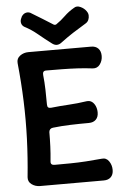

<svg xmlns="http://www.w3.org/2000/svg" viewBox="-59 -921 616 967"><g transform="rotate(-5 249.0 -437.0)"><path d="M470 -621Q470 -597 456.5 -578.5Q443 -560 420 -562Q381 -567 342.5 -569Q304 -571 264.5 -571.5Q225 -572 185 -572Q175 -572 171 -566.5Q167 -561 168 -551Q172 -514 173 -475.5Q174 -437 174 -401Q174 -390 179 -386Q184 -382 194 -383Q239 -388 283.5 -390.5Q328 -393 374 -400Q391 -402 402 -393.5Q413 -385 419 -370.5Q425 -356 425 -339Q425 -316 412 -303Q399 -290 376 -290Q328 -290 282.5 -288.5Q237 -287 194 -282Q185 -281 180 -276Q175 -271 174 -262Q174 -225 172.5 -189Q171 -153 167 -114Q166 -104 171 -99.5Q176 -95 186 -95Q228 -95 267 -95.5Q306 -96 345 -98.5Q384 -101 425 -105Q448 -108 461.5 -88.5Q475 -69 475 -44Q475 -21 462 -8Q449 5 426 5H104Q80 5 61.5 -8.5Q43 -22 45 -45Q55 -143 58.5 -238Q62 -333 58.5 -428.5Q55 -524 45 -622Q43 -645 61.5 -658.5Q80 -672 104 -672H421Q444 -672 457 -658.5Q470 -645 470 -621ZM416 -849Q422 -841 422.5 -829.5Q423 -818 418.5 -807.5Q414 -797 404 -791Q364 -767 335.5 -748.5Q307 -730 275 -706Q250 -686 225 -706Q193 -730 160.5 -757Q128 -784 96 -800Q82 -808 79.5 -822Q77 -836 85 -849V-851Q95 -868 110 -871Q125 -874 138 -864Q165 -848 190.5 -832Q216 -816 243 -799Q247 -797 249.5 -797Q252 -797 256 -799Q281 -816 302.5 -837Q324 -858 352 -874Q366 -884 385 -875.5Q404 -867 415 -851Z"/></g></svg>

Font: Winky Sans Medium
Style: Regular
Weight: 500
Designer: Simon Atzbach
Foundry: typofactur
Version: Version 1.205